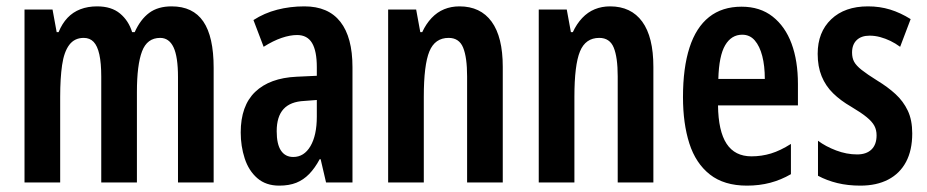

<svg xmlns="http://www.w3.org/2000/svg" viewBox="-20 -573 2912 603"><path d="M519 -553Q586 -553 618.5 -505.5Q651 -458 651 -360V0H539V-331Q539 -395 525 -424.5Q511 -454 483 -454Q442 -454 426 -411.5Q410 -369 410 -284V0H298V-332Q298 -375 292 -402Q286 -429 274 -441.5Q262 -454 243 -454Q214 -454 197.5 -432Q181 -410 175 -368.5Q169 -327 169 -269V0H57V-543H145L158 -472H164Q175 -499 192 -517Q209 -535 232.5 -544Q256 -553 285 -553Q330 -553 357 -530.5Q384 -508 395 -472H403Q421 -512 448.5 -532.5Q476 -553 519 -553Z M936 -553Q1011 -553 1049 -504.5Q1087 -456 1087 -362V0H1004L987 -73H984Q969 -45 951 -26.5Q933 -8 910.5 1Q888 10 857 10Q815 10 788 -13.5Q761 -37 748.5 -75.5Q736 -114 736 -157Q736 -241 781.5 -284.5Q827 -328 911 -332L975 -335V-362Q975 -413 960 -438Q945 -463 913 -463Q891 -463 864.5 -454Q838 -445 808 -426L776 -510Q810 -532 850.5 -542.5Q891 -553 936 -553ZM936 -256Q892 -254 870.5 -230.5Q849 -207 849 -161Q849 -120 862.5 -100Q876 -80 901 -80Q935 -80 955 -114Q975 -148 975 -207V-259Z M1423 -553Q1489 -553 1524 -505Q1559 -457 1559 -363V0H1447V-333Q1447 -393 1434.5 -423.5Q1422 -454 1389 -454Q1346 -454 1328.5 -411.5Q1311 -369 1311 -269V0H1199V-543H1287L1300 -472H1306Q1318 -498 1335.5 -516.5Q1353 -535 1375 -544Q1397 -553 1423 -553Z M1896 -553Q1962 -553 1997 -505Q2032 -457 2032 -363V0H1920V-333Q1920 -393 1907.5 -423.5Q1895 -454 1862 -454Q1819 -454 1801.5 -411.5Q1784 -369 1784 -269V0H1672V-543H1760L1773 -472H1779Q1791 -498 1808.5 -516.5Q1826 -535 1848 -544Q1870 -553 1896 -553Z M2309 -552Q2367 -552 2406.5 -521Q2446 -490 2466 -436Q2486 -382 2486 -309V-242H2235Q2236 -161 2262 -121.5Q2288 -82 2340 -82Q2372 -82 2401.5 -91Q2431 -100 2464 -121V-26Q2433 -8 2399 1Q2365 10 2326 10Q2254 10 2209.5 -25Q2165 -60 2145 -122.5Q2125 -185 2125 -268Q2125 -360 2145.5 -423.5Q2166 -487 2207 -519.5Q2248 -552 2309 -552ZM2311 -464Q2277 -464 2257.5 -431Q2238 -398 2236 -325H2382Q2382 -366 2374 -397Q2366 -428 2350.5 -446Q2335 -464 2311 -464Z M2845 -154Q2845 -101 2825.5 -64.5Q2806 -28 2769.5 -9Q2733 10 2682 10Q2643 10 2610 2Q2577 -6 2549 -21V-131Q2573 -113 2606 -100.5Q2639 -88 2672 -88Q2701 -88 2717 -103.5Q2733 -119 2733 -148Q2733 -165 2726 -178Q2719 -191 2702 -205Q2685 -219 2653 -238Q2620 -257 2596.5 -280Q2573 -303 2560.5 -333.5Q2548 -364 2548 -404Q2548 -472 2590.5 -512.5Q2633 -553 2706 -553Q2743 -553 2775.5 -543Q2808 -533 2840 -513L2807 -426Q2792 -437 2776.5 -444.5Q2761 -452 2744.5 -456.5Q2728 -461 2711 -461Q2685 -461 2670.5 -447Q2656 -433 2656 -408Q2656 -391 2662.5 -379Q2669 -367 2686 -353.5Q2703 -340 2735 -320Q2768 -300 2792.5 -277.5Q2817 -255 2831 -225.5Q2845 -196 2845 -154Z"/></svg>

Font: Noto Sans Display ExtraCondensed SemiBold
Style: Regular
Weight: 600
Width: 2
Designer: Monotype Design Team
Foundry: Monotype Imaging Inc.
Version: Version 2.003